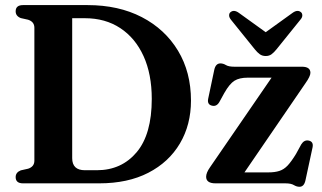

<svg xmlns="http://www.w3.org/2000/svg" viewBox="-20 -720 1266 754"><path d="M41.5 -24.5Q41.5 -43 61.5 -51L90.5 -57.5Q115 -65.5 115 -89V-611Q115 -634.5 90.5 -642.5L61.5 -649Q41.5 -657 41.5 -675.5Q41.5 -700 70.5 -700H324Q445.5 -700 536.8 -652.8Q628 -605.5 679 -521Q730 -436.5 730 -325Q730 -230 686.5 -156.5Q643 -83 562.5 -41.5Q482 0 369.5 0H70.5Q41.5 0 41.5 -24.5ZM360 -51.5Q457 -51.5 516.5 -122Q576 -192.5 576 -331.5Q576 -428.5 543.8 -499.5Q511.5 -570.5 452.5 -609.5Q393.5 -648.5 313 -648.5H263.5V-99Q263.5 -51.5 313.5 -51.5ZM1179.5 -393 940 -43H1033.5Q1059.5 -43 1077.2 -48.8Q1095 -54.5 1109.8 -70.2Q1124.5 -86 1142.5 -115.5L1163 -153Q1174.5 -171.5 1192 -168Q1212 -164 1207.5 -141.5L1179.5 -11.5Q1174 13.5 1156 13.5Q1145 13.5 1134 6.8Q1123 0 1100.5 0H826.5Q789.5 0 789.5 -26Q789.5 -41.5 805 -63.5L1046.5 -415H953Q920 -415 900.8 -403Q881.5 -391 861 -355L841.5 -319.5Q830.5 -300.5 812.5 -305Q793 -309.5 797.5 -332L821.5 -446Q827 -471 845.5 -471Q856.5 -471 867.2 -464.5Q878 -458 900 -458H1165.5Q1199 -458 1199 -434Q1199 -420.5 1179.5 -393ZM1066 -526.5Q1056 -514 1046.5 -507Q1037 -500 1023.5 -500Q1010 -500 1000.2 -507Q990.5 -514 980.5 -526.5L887 -642.5Q879.5 -652 879.8 -660Q880 -668 885 -672Q898.5 -683.5 918 -669.5L1023.5 -593.5L1129 -669.5Q1148.5 -683.5 1162 -672Q1167 -668 1167.2 -659.8Q1167.5 -651.5 1159.5 -642.5Z"/></svg>

Font: Fraunces 72pt Soft SemiBold
Style: Regular
Weight: 600
Version: Version 1.000;[b76b70a41]